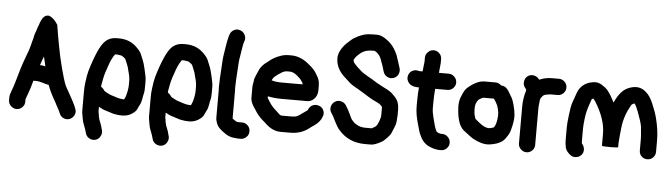

<svg xmlns="http://www.w3.org/2000/svg" viewBox="-54 -962 4901 1404"><g transform="rotate(5 2396.5 -259.5)"><path d="M84 38C100 38 114 32 126 20C138 8 143 -5 143 -21V-39C145 -45 151 -61 160 -86C169 -111 179 -141 188 -177L189 -179H204C222 -179 240 -176 258 -170C276 -164 291 -160 303 -158C316 -121 336 -80 362 -37C366 -30 369 -23 373 -15C377 -7 382 2 387 11C392 20 396 27 397 32L402 42C407 57 418 68 433 75C448 82 463 82 478 76C493 70 504 59 511 44C518 29 518 14 512 -1L508 -11C505 -20 500 -31 494 -42C488 -53 483 -63 478 -73C473 -83 466 -96 458 -109C450 -122 444 -133 440 -141C436 -149 432 -156 428 -163C417 -189 404 -231 389 -289C374 -347 362 -400 354 -446C346 -492 340 -521 338 -534C336 -547 332 -570 327 -602L319 -613C308 -631 292 -646 272 -658C262 -664 251 -664 240 -660C229 -656 220 -647 213 -635C206 -623 201 -613 199 -606C197 -599 194 -589 189 -578C184 -567 182 -558 180 -551C178 -544 176 -537 173 -531C170 -525 168 -517 166 -508L161 -485C160 -479 158 -474 156 -468C154 -462 152 -451 148 -436C144 -421 141 -409 138 -401C135 -393 131 -384 128 -374C125 -364 116 -342 104 -308C92 -274 83 -245 77 -222C71 -199 66 -184 63 -174C60 -164 57 -153 53 -140C49 -127 44 -111 36 -91C28 -71 24 -55 24 -42V-21C24 -5 30 8 42 20C54 32 68 38 84 38ZM227 -297 235 -321C240 -335 245 -349 250 -362C258 -333 263 -310 266 -294V-293C266 -292 266 -292 267 -291C255 -295 242 -297 227 -297Z M816 -418C818 -417 823 -413 831 -408C839 -403 845 -396 848 -388C851 -380 855 -371 859 -361C863 -351 866 -343 868 -337C870 -331 872 -317 878 -297C884 -277 887 -257 887 -237V-207C887 -194 885 -178 881 -158C877 -138 873 -125 870 -119C867 -113 865 -107 862 -101C843 -101 823 -104 803 -111L788 -116C783 -118 777 -120 769 -122C761 -124 752 -128 743 -133C734 -138 727 -142 722 -144L713 -150C704 -164 695 -173 686 -178C686 -187 687 -197 690 -208C696 -248 706 -285 719 -319C733 -364 749 -399 767 -423H785ZM943 -13C954 -22 962 -33 966 -43C970 -53 975 -63 981 -74C987 -85 991 -100 994 -117C997 -134 999 -148 1002 -158C1005 -168 1006 -186 1006 -212V-248C1006 -263 1004 -277 1001 -290C998 -303 996 -313 994 -322C992 -331 990 -339 988 -347C986 -355 984 -363 982 -370C980 -377 977 -387 972 -399C967 -411 961 -424 956 -438C951 -452 940 -467 923 -484C887 -523 841 -542 785 -542H770C735 -542 706 -531 683 -508C652 -477 618 -402 583 -283C578 -266 573 -237 568 -197C565 -177 564 -154 564 -128V8C564 17 565 26 567 35C569 44 571 56 573 69C575 82 579 98 587 116C595 134 599 149 602 160L605 170C609 185 618 197 632 205C646 213 661 216 677 212C693 208 705 198 713 184C721 170 724 155 720 139L717 129C713 111 708 96 702 82C696 68 693 59 692 53C691 47 689 41 688 36C687 31 687 25 686 19C685 13 684 9 683 7V-31C701 -21 716 -13 730 -9C744 -5 757 -1 768 3C779 7 789 10 799 12C809 14 818 15 825 16C832 17 844 18 859 18C890 18 918 8 943 -13Z M1306 -418C1308 -417 1313 -413 1321 -408C1329 -403 1335 -396 1338 -388C1341 -380 1345 -371 1349 -361C1353 -351 1356 -343 1358 -337C1360 -331 1362 -317 1368 -297C1374 -277 1377 -257 1377 -237V-207C1377 -194 1375 -178 1371 -158C1367 -138 1363 -125 1360 -119C1357 -113 1355 -107 1352 -101C1333 -101 1313 -104 1293 -111L1278 -116C1273 -118 1267 -120 1259 -122C1251 -124 1242 -128 1233 -133C1224 -138 1217 -142 1212 -144L1203 -150C1194 -164 1185 -173 1176 -178C1176 -187 1177 -197 1180 -208C1186 -248 1196 -285 1209 -319C1223 -364 1239 -399 1257 -423H1275ZM1433 -13C1444 -22 1452 -33 1456 -43C1460 -53 1465 -63 1471 -74C1477 -85 1481 -100 1484 -117C1487 -134 1489 -148 1492 -158C1495 -168 1496 -186 1496 -212V-248C1496 -263 1494 -277 1491 -290C1488 -303 1486 -313 1484 -322C1482 -331 1480 -339 1478 -347C1476 -355 1474 -363 1472 -370C1470 -377 1467 -387 1462 -399C1457 -411 1451 -424 1446 -438C1441 -452 1430 -467 1413 -484C1377 -523 1331 -542 1275 -542H1260C1225 -542 1196 -531 1173 -508C1142 -477 1108 -402 1073 -283C1068 -266 1063 -237 1058 -197C1055 -177 1054 -154 1054 -128V8C1054 17 1055 26 1057 35C1059 44 1061 56 1063 69C1065 82 1069 98 1077 116C1085 134 1089 149 1092 160L1095 170C1099 185 1108 197 1122 205C1136 213 1151 216 1167 212C1183 208 1195 198 1203 184C1211 170 1214 155 1210 139L1207 129C1203 111 1198 96 1192 82C1186 68 1183 59 1182 53C1181 47 1179 41 1178 36C1177 31 1177 25 1176 19C1175 13 1174 9 1173 7V-31C1191 -21 1206 -13 1220 -9C1234 -5 1247 -1 1258 3C1269 7 1279 10 1289 12C1299 14 1308 15 1315 16C1322 17 1334 18 1349 18C1380 18 1408 8 1433 -13Z M1546 -314 1544 -253C1545 -244 1545 -235 1545 -226V-25C1545 -12 1549 2 1556 20C1563 38 1582 58 1614 80C1619 84 1625 87 1630 91C1650 102 1669 108 1686 109L1715 112H1736C1752 112 1766 106 1778 94C1790 82 1795 68 1795 52C1795 36 1790 22 1778 10C1766 -2 1752 -8 1736 -8H1715H1708L1698 -9C1695 -9 1693 -11 1691 -12C1689 -13 1686 -15 1682 -18L1672 -25C1669 -27 1666 -29 1664 -32V-226C1664 -235 1664 -245 1663 -256L1665 -315L1673 -444C1674 -458 1676 -472 1679 -488C1682 -504 1685 -523 1688 -545C1691 -567 1695 -583 1698 -594L1702 -605C1707 -620 1705 -635 1697 -650C1689 -665 1677 -674 1662 -679C1647 -684 1632 -683 1617 -675C1602 -667 1593 -655 1588 -640L1584 -628C1578 -608 1573 -581 1568 -549C1563 -517 1560 -495 1558 -484C1556 -473 1555 -461 1554 -449Z M1924 -334C1932 -350 1940 -361 1950 -367C1954 -370 1958 -373 1962 -377C1965 -379 1974 -384 1988 -394C2002 -404 2017 -409 2033 -409H2052C2068 -409 2084 -402 2102 -388C2120 -374 2133 -361 2141 -348C2144 -344 2147 -340 2149 -337C2151 -334 2152 -330 2152 -326V-324H2004C1971 -324 1944 -327 1924 -334ZM2004 -205H2196C2210 -205 2222 -209 2233 -216C2259 -234 2272 -261 2271 -295V-326C2271 -355 2263 -380 2248 -401C2236 -425 2217 -448 2190 -469C2147 -508 2101 -528 2052 -528H2033C2010 -528 1990 -524 1972 -517C1942 -507 1915 -492 1891 -472C1887 -468 1882 -464 1877 -461C1857 -447 1841 -430 1829 -410C1826 -404 1820 -391 1811 -370C1802 -349 1796 -334 1795 -324C1794 -314 1793 -305 1791 -297C1789 -289 1788 -279 1788 -267V-194C1788 -175 1795 -155 1809 -132C1813 -127 1819 -118 1827 -105C1835 -92 1843 -80 1851 -71C1859 -62 1866 -55 1871 -49C1886 -36 1897 -26 1904 -20C1941 17 1980 36 2021 36H2092C2144 36 2188 22 2224 -5C2244 -20 2256 -29 2262 -32C2292 -53 2311 -76 2319 -101C2326 -116 2326 -131 2320 -146C2314 -161 2303 -172 2288 -178C2273 -184 2256 -185 2240 -178C2224 -171 2213 -159 2207 -141C2207 -139 2203 -137 2196 -132C2189 -127 2178 -120 2165 -110C2152 -100 2141 -93 2132 -89C2123 -85 2108 -83 2086 -83H2021C2014 -83 2007 -86 2000 -93C1993 -100 1987 -106 1981 -111C1955 -133 1936 -155 1923 -177C1918 -186 1912 -194 1907 -201V-215C1940 -208 1973 -205 2004 -205Z M2680 -48H2634C2611 -48 2589 -54 2570 -66C2561 -72 2554 -76 2550 -81C2546 -86 2542 -90 2537 -95C2532 -100 2525 -114 2515 -136C2505 -158 2495 -176 2486 -190L2481 -199C2472 -212 2460 -221 2444 -225C2428 -229 2413 -227 2399 -218C2385 -209 2376 -197 2372 -181C2368 -165 2370 -150 2378 -138C2386 -126 2391 -118 2393 -114L2413 -74C2416 -68 2422 -58 2429 -45C2436 -32 2443 -22 2451 -14C2500 43 2564 71 2645 71H2688C2706 71 2732 62 2764 44C2775 38 2788 27 2803 11C2818 -5 2828 -18 2832 -29C2836 -40 2842 -54 2849 -70C2856 -86 2860 -100 2861 -114C2862 -128 2862 -139 2863 -147C2864 -155 2865 -163 2864 -172V-202C2864 -239 2853 -270 2831 -293L2815 -309C2802 -324 2777 -339 2741 -356C2731 -361 2723 -365 2715 -370C2707 -375 2700 -379 2693 -382C2667 -399 2643 -413 2621 -425C2599 -437 2579 -450 2562 -466C2553 -474 2546 -482 2539 -487C2520 -506 2511 -518 2510 -524C2509 -530 2509 -533 2508 -535C2512 -543 2515 -548 2518 -552C2521 -556 2524 -560 2527 -563C2534 -570 2542 -578 2553 -587C2575 -605 2603 -614 2636 -614H2657C2683 -599 2699 -578 2707 -552C2708 -547 2711 -540 2715 -530C2719 -520 2723 -509 2727 -495C2731 -481 2733 -472 2736 -465C2741 -450 2752 -438 2767 -431C2782 -424 2796 -424 2811 -429C2826 -434 2838 -444 2845 -459C2852 -474 2853 -490 2848 -505L2833 -552C2827 -570 2822 -584 2819 -594C2817 -600 2813 -609 2807 -620C2792 -651 2770 -678 2741 -700C2712 -722 2687 -733 2665 -733H2636C2630 -733 2623 -733 2616 -732C2579 -732 2539 -719 2497 -693C2484 -685 2465 -669 2440 -644C2406 -607 2389 -571 2389 -537C2389 -486 2412 -440 2458 -400C2465 -394 2473 -387 2480 -380C2487 -373 2494 -366 2500 -362C2506 -358 2511 -354 2516 -350C2521 -346 2535 -339 2556 -327C2577 -315 2593 -305 2604 -298C2615 -291 2624 -285 2631 -281C2638 -277 2647 -272 2656 -266C2665 -260 2679 -253 2699 -244C2719 -235 2729 -228 2731 -225L2743 -213C2744 -210 2745 -207 2745 -202V-157C2745 -145 2744 -136 2742 -129C2740 -122 2738 -117 2737 -113C2736 -109 2735 -105 2732 -99C2729 -93 2727 -88 2725 -83C2723 -78 2720 -73 2715 -68C2710 -63 2705 -59 2700 -57C2695 -55 2691 -52 2687 -49Z M3018 -495H2993C2975 -501 2960 -500 2945 -493C2930 -486 2920 -474 2915 -458C2910 -442 2911 -428 2919 -413C2932 -388 2957 -376 2996 -376H3002C2999 -353 2997 -316 2997 -265V-235C2997 -198 3004 -155 3018 -108C3021 -99 3024 -88 3028 -73C3032 -58 3035 -48 3038 -41C3041 -34 3045 -27 3049 -18C3065 16 3090 40 3126 53C3151 63 3174 67 3194 67H3201C3217 67 3231 62 3243 50C3255 38 3261 24 3261 8C3261 -8 3255 -22 3243 -34C3231 -46 3217 -52 3201 -52H3194C3190 -52 3185 -53 3178 -55C3171 -57 3166 -60 3164 -62C3162 -64 3159 -65 3158 -66L3154 -75C3148 -87 3144 -99 3141 -110C3139 -120 3134 -138 3127 -164C3120 -190 3116 -214 3116 -235V-265C3116 -309 3118 -346 3121 -376H3210C3226 -376 3240 -381 3252 -393C3264 -405 3270 -419 3270 -435C3270 -451 3264 -465 3252 -477C3240 -489 3226 -495 3210 -495H3138L3145 -567V-596C3145 -612 3140 -626 3128 -638C3116 -650 3102 -656 3086 -656C3070 -656 3056 -650 3044 -638C3032 -626 3026 -612 3026 -596V-567Z M3555 -342C3561 -333 3566 -326 3569 -321C3572 -316 3575 -310 3578 -304C3581 -298 3586 -288 3590 -271C3594 -254 3597 -238 3596 -221C3594 -181 3587 -153 3575 -135C3573 -132 3564 -129 3551 -126C3538 -123 3530 -123 3526 -125C3510 -127 3490 -137 3466 -156L3444 -174C3437 -179 3434 -183 3433 -184C3426 -203 3422 -219 3422 -232C3419 -262 3421 -283 3427 -297C3433 -311 3439 -320 3444 -324C3449 -328 3455 -333 3463 -336L3476 -342ZM3598 -443C3587 -455 3573 -461 3556 -461H3476C3438 -461 3397 -441 3353 -403C3340 -392 3327 -370 3315 -338C3304 -315 3300 -288 3301 -255C3305 -171 3324 -116 3357 -90C3372 -78 3385 -69 3396 -60C3407 -51 3418 -44 3429 -37C3472 -13 3512 -2 3547 -5C3604 -12 3643 -29 3664 -58C3673 -70 3681 -82 3688 -95C3695 -108 3702 -130 3708 -160C3714 -190 3717 -216 3715 -238C3713 -260 3709 -283 3702 -308C3695 -333 3689 -350 3684 -359C3679 -368 3673 -376 3669 -384C3665 -392 3660 -400 3654 -409L3646 -419C3635 -434 3619 -442 3598 -443Z M3784 -418C3779 -406 3776 -393 3774 -381L3771 -364C3770 -358 3769 -351 3768 -342C3767 -333 3766 -318 3766 -298V-31C3766 -15 3772 -2 3784 10C3796 22 3810 28 3826 28C3842 28 3856 22 3868 10C3880 -2 3885 -15 3885 -31V-298C3885 -310 3886 -320 3887 -328C3888 -336 3888 -342 3889 -347L3891 -364C3892 -365 3893 -367 3893 -369C3893 -371 3896 -377 3903 -386C3910 -395 3918 -401 3927 -403C3936 -405 3943 -406 3950 -407C3957 -408 3961 -409 3964 -409H4017C4033 -409 4047 -415 4059 -427C4071 -439 4076 -452 4076 -468C4076 -484 4071 -498 4059 -510C4047 -522 4033 -528 4017 -528H3964C3933 -528 3903 -522 3873 -509C3860 -526 3845 -535 3828 -537C3811 -539 3796 -535 3784 -525C3772 -515 3765 -501 3763 -484C3761 -467 3765 -453 3776 -440L3782 -432C3783 -432 3783 -432 3783 -431L3784 -430Z M4650 -166C4651 -157 4651 -149 4651 -142V-58C4651 -41 4656 -27 4668 -15C4680 -3 4694 2 4710 2C4726 2 4740 -3 4752 -15C4764 -27 4770 -41 4770 -58V-142C4770 -195 4762 -250 4747 -307C4738 -341 4725 -375 4710 -410C4695 -445 4678 -470 4659 -486C4623 -521 4577 -526 4523 -502C4488 -486 4459 -453 4435 -402C4432 -396 4429 -392 4428 -390C4411 -427 4392 -457 4373 -480C4365 -489 4351 -500 4330 -513C4309 -526 4287 -529 4262 -524C4219 -517 4186 -495 4164 -458C4157 -445 4152 -429 4146 -412L4128 -361C4122 -344 4117 -314 4112 -273C4107 -232 4104 -202 4104 -183V-90C4104 -73 4105 -57 4108 -44C4109 -25 4118 -7 4135 9L4143 16C4155 27 4169 33 4186 32C4203 31 4217 25 4228 13C4239 1 4244 -13 4243 -29C4242 -45 4236 -59 4225 -71C4224 -72 4223 -79 4223 -90V-183C4223 -197 4225 -221 4229 -256C4233 -291 4242 -327 4255 -363L4262 -384C4264 -390 4266 -395 4268 -400C4270 -402 4272 -404 4274 -404C4276 -404 4277 -405 4278 -406C4279 -405 4279 -405 4280 -405C4285 -400 4290 -393 4296 -384C4347 -302 4372 -226 4372 -157V-68C4372 -65 4392 -63 4432 -63C4472 -63 4491 -65 4491 -68V-95C4491 -104 4492 -113 4493 -123C4494 -133 4495 -145 4496 -159C4497 -173 4499 -192 4502 -216C4509 -275 4529 -331 4559 -382C4562 -387 4569 -392 4581 -397C4587 -391 4593 -382 4597 -372C4601 -362 4606 -351 4610 -341C4614 -331 4621 -312 4631 -282C4641 -252 4646 -229 4646 -210Z"/></g></svg>

Font: AppleStorm
Style: Xbd
Weight: 800
Foundry: Cannot Into Space Fonts
Version: Version 1.01